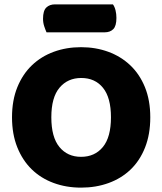

<svg xmlns="http://www.w3.org/2000/svg" viewBox="-20 -841 743 879"><path d="M35 -304Q35 -382 59.5 -442Q84 -502 126.5 -542.5Q169 -583 226.5 -604Q284 -625 351 -625Q418 -625 475.5 -604Q533 -583 576 -542.5Q619 -502 643.5 -442Q668 -382 668 -304Q668 -226 644 -165.5Q620 -105 577.5 -64.5Q535 -24 477 -3Q419 18 351 18Q283 18 225 -3.5Q167 -25 125 -66Q83 -107 59 -167Q35 -227 35 -304ZM215 -304Q215 -213 252 -168Q289 -123 351 -123Q414 -123 451 -168Q488 -213 488 -304Q488 -394 451.5 -439Q415 -484 352 -484Q290 -484 252.5 -439.5Q215 -395 215 -304ZM193 -693Q188 -704 182.5 -720.5Q177 -737 177 -755Q177 -792 192 -806.5Q207 -821 232 -821H497Q505 -810 509 -793.5Q513 -777 513 -759Q513 -722 498.5 -707.5Q484 -693 459 -693Z"/></svg>

Font: Baloo Tammudu
Style: Regular
Weight: 400
Designer: Omkar Shende and Ek Type
Foundry: Ek Type
Version: Version 1.007;PS 1.000;hotconv 1.0.88;makeotf.lib2.5.647800